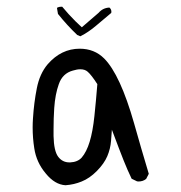

<svg xmlns="http://www.w3.org/2000/svg" viewBox="-20 -567 540 574"><path d="M218.3 -421.4Q163.1 -421.4 122.6 -375Q98.6 -346.7 90.1 -303.2Q81.5 -259.8 78.6 -213.4Q77.6 -199.7 77.6 -186Q77.6 -154.3 82.5 -123.5Q88.9 -81.1 117.2 -47.9Q144 -15.1 175.8 -13.2Q201.7 -15.1 224.1 -24.4Q247.6 -33.7 269.5 -55.7Q291.5 -78.1 300.8 -100.1Q310.1 -122.1 312 -146L314.5 -179.2Q337.9 -116.7 349.4 -87.9Q360.8 -59.1 373.5 -32.7L389.6 -24.9Q391.6 -24.4 393.6 -24.4Q407.7 -24.4 417 -32.2L424.8 -47.4Q401.9 -123.5 380.9 -198.2Q339.4 -343.8 291.5 -392.1Q262.2 -421.4 218.3 -421.4ZM187.5 -81.5Q166.5 -81.5 153.8 -98.6Q141.1 -115.7 140.1 -160.2Q140.1 -170.4 140.1 -181.2Q140.1 -212.9 142.1 -243.7Q145 -285.6 155.8 -315.4Q167 -347.7 197.8 -356Q210.4 -359.9 220.2 -359.9Q233.9 -359.9 242.2 -352.5Q253.4 -342.8 271 -315.4Q267.1 -266.1 262.2 -219.7Q257.3 -173.3 248 -143.1Q238.8 -112.8 224.1 -95.7Q211.9 -82.5 189.9 -81.5Q188.5 -81.5 187.5 -81.5ZM313 -531.7Q313 -539.6 307.1 -544.4Q287.6 -543.5 274.9 -528.8L224.6 -485.4Q212.4 -496.6 205.1 -503.9Q184.6 -524.4 166 -546.9Q164.6 -546.9 162.6 -546.9Q156.7 -546.9 151.4 -544.4L150.4 -542.5L153.3 -525.4Q179.7 -492.2 210.9 -462.4L220.2 -458.5Q245.1 -471.2 267.6 -490.5Q290 -509.8 312.5 -528.3Q313 -530.3 313 -531.7Z"/></svg>

Font: Bakudai
Style: ExtraLight
Weight: 200
Version: Version 1.48